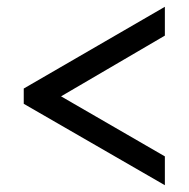

<svg xmlns="http://www.w3.org/2000/svg" viewBox="-20 -641 556 566"><path d="M466 -95 50 -335V-380L466 -621V-536L160 -357L466 -180Z"/></svg>

Font: Noto Serif Khmer SemiCondensed Black
Style: Regular
Weight: 900
Width: 4
Designer: Danh Hong and the Monotype Design Team
Foundry: Monotype Imaging Inc.
Version: Version 2.004